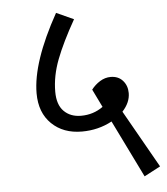

<svg xmlns="http://www.w3.org/2000/svg" viewBox="-53 -695 738 851"><g transform="rotate(-5 315.5 -269.0)"><path d="M556 109 431 -146Q370 -113 297 -113Q214 -113 162.5 -163Q111 -213 111 -299Q111 -437 228 -647L305 -612Q250 -515 222 -442Q194 -369 194 -299Q194 -241 223 -212Q252 -183 299 -183Q354 -183 397 -214L358 -294Q374 -315 396.5 -329Q419 -343 444 -343Q478 -343 498 -320.5Q518 -298 518 -265Q518 -223 483 -185L628 71Z"/></g></svg>

Font: Martel Sans
Style: Regular
Weight: 400
Designer: Dan Reynolds and Mathieu Réguer
Foundry: Dan Reynolds and Mathieu Réguer
Version: Version 1.002; ttfautohint (v1.1) -l 5 -r 5 -G 72 -x 0 -D la